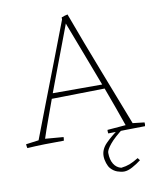

<svg xmlns="http://www.w3.org/2000/svg" viewBox="-93 -718 826 1006"><g transform="rotate(-10 320.0 -215.0)"><path d="M7 7Q6 3 5 -3.5Q4 -10 4 -14L72 -23Q105 -110 145 -213.5Q185 -317 226 -423.5Q267 -530 303 -625V-636Q309 -639 319.5 -642Q330 -645 336 -646L338 -640Q396 -482 457 -325.5Q518 -169 573 -26L635 -19Q637 -8 634 1Q580 1 530 2.5Q480 4 438 5Q436 -3 437 -14L535 -22Q518 -71 499 -123.5Q480 -176 460 -230L178 -225Q159 -172 140.5 -121.5Q122 -71 107 -25L204 -17Q204 -13 203.5 -7.5Q203 -2 202 2Q146 2 99.5 3Q53 4 7 7ZM188 -253H451Q419 -338 386.5 -423Q354 -508 322 -592L319 -601Q304 -561 283 -505.5Q262 -450 237.5 -385Q213 -320 188 -253ZM496 -9H521Q469 30 444.5 60Q420 90 420 105Q420 142 434.5 165Q449 188 474 194Q500 191 519.5 183.5Q539 176 567 159L577 172Q555 189 530 202.5Q505 216 486 216Q469 216 449.5 209Q430 202 415 185Q406 175 399.5 155.5Q393 136 393 118Q393 82 422.5 52Q452 22 496 -9Z"/></g></svg>

Font: Labrada ExtraLight
Style: Regular
Weight: 200
Designer: Mercedes Jáuregui
Foundry: Omnibus-Type Team
Version: Version 1.000; ttfautohint (v1.8.4.7-5d5b)